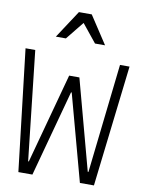

<svg xmlns="http://www.w3.org/2000/svg" viewBox="-102 -1023 803 1091"><g transform="rotate(10 300.0 -477.5)"><path d="M82 0H163L298 -498H302L437 0H518L600 -700H545L474 -70H470L330 -590H271L130 -70H126L56 -700H0ZM158 -795H216L300 -899L384 -795H442L337 -955H263Z"/></g></svg>

Font: CommitMonoV142 ExtLt
Style: Regular
Weight: 200
Monospace: yes
Designer: Eigil Nikolajsen
Foundry: Eigil Nikolajsen
Version: Version 1.142